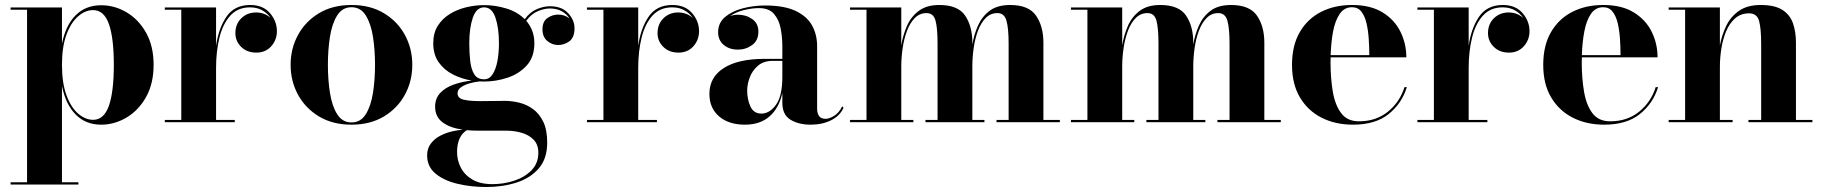

<svg xmlns="http://www.w3.org/2000/svg" viewBox="-20 -490 7310 770"><path d="M22.5 241H88.5V-451H22.5V-460H228.5V-314.5Q243 -388 283.2 -428.5Q323.5 -469 385.5 -469Q439.5 -469 487.8 -440.5Q536 -412 566 -358.5Q596 -305 596 -230Q596 -155 566 -101.2Q536 -47.5 487.8 -18.8Q439.5 10 385.5 10Q323.5 10 283.2 -31Q243 -72 228.5 -145.5V241H294.5V250H22.5ZM228.5 -230Q228.5 -156.5 246.8 -107.5Q265 -58.5 293.8 -34Q322.5 -9.5 353.5 -9.5Q397 -9.5 416.8 -66Q436.5 -122.5 436.5 -230Q436.5 -337.5 416.8 -393.5Q397 -449.5 353.5 -449.5Q322.5 -449.5 293.8 -425Q265 -400.5 246.8 -351.8Q228.5 -303 228.5 -230Z M641 -9H707V-451H641V-460H846.5V-306Q856.5 -377 888.5 -423.5Q920.5 -470 983.5 -470Q1034.5 -470 1062.5 -437.5Q1090.5 -405 1090.5 -365Q1090.5 -330 1067.8 -304.5Q1045 -279 1008 -279Q970.5 -279 947.2 -302Q924 -325 924 -357Q924 -393.5 947.8 -416.8Q971.5 -440 1007 -440Q1041 -440 1065.5 -418Q1053 -436.5 1032 -448.5Q1011 -460.5 982.5 -460.5Q933.5 -460.5 903.5 -427.2Q873.5 -394 860 -338.8Q846.5 -283.5 846.5 -217.5V-9H921.5V0H641Z M1145.5 -230Q1145.5 -295 1175 -349.5Q1204.5 -404 1259.2 -437Q1314 -470 1389.5 -470Q1465 -470 1519.8 -437Q1574.5 -404 1604 -349.5Q1633.5 -295 1633.5 -230Q1633.5 -165 1604 -110.5Q1574.5 -56 1519.8 -23Q1465 10 1389.5 10Q1314 10 1259.2 -23Q1204.5 -56 1175 -110.5Q1145.5 -165 1145.5 -230ZM1295 -230Q1295 -170.5 1303.2 -117.8Q1311.5 -65 1332.2 -32Q1353 1 1389.5 1Q1426.5 1 1447 -32Q1467.5 -65 1475.8 -117.8Q1484 -170.5 1484 -230Q1484 -289.5 1475.8 -342.2Q1467.5 -395 1447 -428Q1426.5 -461 1389.5 -461Q1353 -461 1332.2 -428Q1311.5 -395 1303.2 -342.2Q1295 -289.5 1295 -230Z M1725 -62Q1725 -95.5 1745.5 -117.2Q1766 -139 1799.5 -150.8Q1833 -162.5 1871.5 -167Q1832 -173.5 1796.8 -191.2Q1761.5 -209 1739.5 -240Q1717.5 -271 1717.5 -316.5Q1717.5 -358 1736 -387Q1754.5 -416 1784.5 -434.2Q1814.5 -452.5 1850.5 -461Q1886.5 -469.5 1921.5 -469.5Q1965.5 -469.5 2010 -456.2Q2054.5 -443 2084.5 -413Q2105.5 -442 2133.2 -453.5Q2161 -465 2185 -465Q2233 -465 2258.5 -437.2Q2284 -409.5 2284 -377Q2284 -339.5 2263.5 -324.5Q2243 -309.5 2218.5 -309.5Q2194 -309.5 2174.8 -325.8Q2155.5 -342 2155.5 -372.5Q2155.5 -403.5 2175.2 -417.5Q2195 -431.5 2218.5 -431.5Q2244.5 -431.5 2264 -416Q2253.5 -433 2233.5 -444.5Q2213.5 -456 2185.5 -456Q2162.5 -456 2136.5 -445Q2110.5 -434 2090.5 -406.5Q2105.5 -389.5 2114.2 -367Q2123 -344.5 2123 -316.5Q2123 -261 2092.2 -227.2Q2061.5 -193.5 2015 -178.2Q1968.5 -163 1921.5 -163Q1912.5 -163 1903.5 -163.5Q1884 -161.5 1863.5 -155.8Q1843 -150 1829 -140.2Q1815 -130.5 1815 -116Q1815 -96 1839.8 -90.2Q1864.5 -84.5 1905.5 -84.5Q1932 -84.5 1957.5 -85Q1983 -85.5 2004.5 -85.5Q2032.5 -85.5 2062.5 -78.2Q2092.5 -71 2117.8 -52.5Q2143 -34 2158.8 -1.5Q2174.5 31 2174.5 82Q2174.5 146 2141 185Q2107.5 224 2052 242Q1996.5 260 1930 260Q1869.5 260 1815.2 247.2Q1761 234.5 1727 206.5Q1693 178.5 1693 133.5Q1693 105 1708 85.5Q1723 66 1745.8 54.2Q1768.5 42.5 1792.8 37Q1817 31.5 1836 30Q1784.5 23 1754.8 0.5Q1725 -22 1725 -62ZM1862 -316.5Q1862 -278 1865.8 -245Q1869.5 -212 1882 -192Q1894.5 -172 1921.5 -172Q1942.5 -172 1955.5 -192Q1968.5 -212 1974.8 -245Q1981 -278 1981 -316.5Q1981 -377.5 1967 -419Q1953 -460.5 1921.5 -460.5Q1890.5 -460.5 1876.2 -419Q1862 -377.5 1862 -316.5ZM1813 120Q1813 153 1828.2 182.5Q1843.5 212 1874.8 230.2Q1906 248.5 1955 248.5Q1999.5 248.5 2041.8 234.8Q2084 221 2111.5 193Q2139 165 2139 122.5Q2139 90 2120.2 70.5Q2101.5 51 2071.8 42.5Q2042 34 2009.5 34H1895.5Q1872 34 1852 32Q1813 57 1813 120Z M2334 -9H2400V-451H2334V-460H2539.5V-306Q2549.5 -377 2581.5 -423.5Q2613.5 -470 2676.5 -470Q2727.5 -470 2755.5 -437.5Q2783.5 -405 2783.5 -365Q2783.5 -330 2760.8 -304.5Q2738 -279 2701 -279Q2663.5 -279 2640.2 -302Q2617 -325 2617 -357Q2617 -393.5 2640.8 -416.8Q2664.5 -440 2700 -440Q2734 -440 2758.5 -418Q2746 -436.5 2725 -448.5Q2704 -460.5 2675.5 -460.5Q2626.5 -460.5 2596.5 -427.2Q2566.5 -394 2553 -338.8Q2539.5 -283.5 2539.5 -217.5V-9H2614.5V0H2334Z M3047 -254H3117.5V-304.5Q3117.5 -340.5 3110.8 -375.8Q3104 -411 3084 -434.2Q3064 -457.5 3024 -457.5Q2996.5 -457.5 2964.2 -449.8Q2932 -442 2908 -425.5Q2923 -431 2939.5 -431Q2972 -431 2996.8 -413.5Q3021.5 -396 3021.5 -363Q3021.5 -327.5 2996.2 -309.2Q2971 -291 2939.5 -291Q2905 -291 2882.5 -309.8Q2860 -328.5 2860 -361Q2860 -398.5 2888 -422Q2916 -445.5 2959.5 -456.8Q3003 -468 3048.5 -468Q3124.5 -468 3170.2 -446.5Q3216 -425 3236.5 -388.2Q3257 -351.5 3257 -304.5V-53Q3257 -36.5 3264.5 -25Q3272 -13.5 3291.5 -13.5Q3305.5 -13.5 3325.2 -25.5Q3345 -37.5 3357.5 -63.5L3363 -58Q3348.5 -25.5 3313.2 -7.8Q3278 10 3231 10Q3182.5 10 3150 -10Q3117.5 -30 3117.5 -78V-117Q3104.5 -57 3066.5 -23.5Q3028.5 10 2967.5 10Q2902.5 10 2863.8 -23.2Q2825 -56.5 2825 -113.5Q2825 -180.5 2882.8 -217.2Q2940.5 -254 3047 -254ZM3033.5 -34.5Q3066.5 -34.5 3092 -69.8Q3117.5 -105 3117.5 -181V-246H3080.5Q3042.5 -246 3019.8 -226.5Q2997 -207 2986.8 -179.5Q2976.5 -152 2976.5 -127Q2976.5 -91.5 2989.5 -63Q3002.5 -34.5 3033.5 -34.5Z M3389 -9H3455V-451H3389V-460H3594.5V-308Q3601 -348.5 3617.2 -385.8Q3633.5 -423 3664.8 -446.5Q3696 -470 3747 -470Q3822 -470 3850.8 -427.2Q3879.5 -384.5 3879.5 -319V-311Q3886 -351 3902.2 -387.5Q3918.5 -424 3949.2 -447Q3980 -470 4031 -470Q4105.5 -470 4135 -427.2Q4164.5 -384.5 4164.5 -319V-9H4230.5V0H3976.5V-9H4025V-314.5Q4025 -377.5 4016.2 -407.5Q4007.5 -437.5 3980 -437.5Q3952.5 -437.5 3933.2 -418Q3914 -398.5 3902 -366.5Q3890 -334.5 3884.8 -297Q3879.5 -259.5 3879.5 -224V-9H3928V0H3691.5V-9H3740V-314.5Q3740 -377.5 3731.8 -407.5Q3723.5 -437.5 3696 -437.5Q3668.5 -437.5 3649 -418Q3629.5 -398.5 3617.5 -366.5Q3605.5 -334.5 3600 -297Q3594.5 -259.5 3594.5 -224V-9H3643V0H3389Z M4275 -9H4341V-451H4275V-460H4480.5V-308Q4487 -348.5 4503.2 -385.8Q4519.5 -423 4550.8 -446.5Q4582 -470 4633 -470Q4708 -470 4736.8 -427.2Q4765.5 -384.5 4765.5 -319V-311Q4772 -351 4788.2 -387.5Q4804.5 -424 4835.2 -447Q4866 -470 4917 -470Q4991.5 -470 5021 -427.2Q5050.5 -384.5 5050.5 -319V-9H5116.5V0H4862.5V-9H4911V-314.5Q4911 -377.5 4902.2 -407.5Q4893.5 -437.5 4866 -437.5Q4838.5 -437.5 4819.2 -418Q4800 -398.5 4788 -366.5Q4776 -334.5 4770.8 -297Q4765.5 -259.5 4765.5 -224V-9H4814V0H4577.5V-9H4626V-314.5Q4626 -377.5 4617.8 -407.5Q4609.5 -437.5 4582 -437.5Q4554.5 -437.5 4535 -418Q4515.5 -398.5 4503.5 -366.5Q4491.5 -334.5 4486 -297Q4480.5 -259.5 4480.5 -224V-9H4529V0H4275Z M5622 -140.5Q5602.5 -76 5549.5 -33Q5496.5 10 5406 10Q5335.5 10 5280.5 -17.8Q5225.5 -45.5 5193.5 -99Q5161.5 -152.5 5161.5 -230Q5161.5 -307.5 5192.5 -361Q5223.5 -414.5 5277.8 -442.2Q5332 -470 5402 -470Q5476.5 -470 5524.8 -440.2Q5573 -410.5 5596.5 -362.5Q5620 -314.5 5620 -260H5316.5Q5316 -250 5316 -240Q5316 -175.5 5325.2 -121.8Q5334.5 -68 5359 -35.8Q5383.5 -3.5 5430 -3.5Q5498.5 -3.5 5546.2 -42.2Q5594 -81 5612.5 -140.5ZM5402 -461Q5371 -461 5352.8 -434.2Q5334.5 -407.5 5326.2 -363.8Q5318 -320 5316.5 -269H5471.5Q5471.5 -300.5 5469.2 -334.2Q5467 -368 5460.2 -396.8Q5453.5 -425.5 5439.8 -443.2Q5426 -461 5402 -461Z M5664.5 -9H5730.5V-451H5664.5V-460H5870V-306Q5880 -377 5912 -423.5Q5944 -470 6007 -470Q6058 -470 6086 -437.5Q6114 -405 6114 -365Q6114 -330 6091.2 -304.5Q6068.5 -279 6031.5 -279Q5994 -279 5970.8 -302Q5947.5 -325 5947.5 -357Q5947.5 -393.5 5971.2 -416.8Q5995 -440 6030.5 -440Q6064.5 -440 6089 -418Q6076.5 -436.5 6055.5 -448.5Q6034.5 -460.5 6006 -460.5Q5957 -460.5 5927 -427.2Q5897 -394 5883.5 -338.8Q5870 -283.5 5870 -217.5V-9H5945V0H5664.5Z M6629.5 -140.5Q6610 -76 6557 -33Q6504 10 6413.5 10Q6343 10 6288 -17.8Q6233 -45.5 6201 -99Q6169 -152.5 6169 -230Q6169 -307.5 6200 -361Q6231 -414.5 6285.2 -442.2Q6339.5 -470 6409.5 -470Q6484 -470 6532.2 -440.2Q6580.5 -410.5 6604 -362.5Q6627.5 -314.5 6627.5 -260H6324Q6323.5 -250 6323.5 -240Q6323.5 -175.5 6332.8 -121.8Q6342 -68 6366.5 -35.8Q6391 -3.5 6437.5 -3.5Q6506 -3.5 6553.8 -42.2Q6601.5 -81 6620 -140.5ZM6409.5 -461Q6378.5 -461 6360.2 -434.2Q6342 -407.5 6333.8 -363.8Q6325.5 -320 6324 -269H6479Q6479 -300.5 6476.8 -334.2Q6474.5 -368 6467.8 -396.8Q6461 -425.5 6447.2 -443.2Q6433.5 -461 6409.5 -461Z M6672 -9H6738V-451H6672V-460H6877.5V-308Q6885 -349 6902.8 -386Q6920.5 -423 6954 -446.5Q6987.5 -470 7041 -470Q7097 -470 7127.8 -450.5Q7158.5 -431 7170.5 -396.8Q7182.5 -362.5 7182.5 -319V-9H7248.5V0H6992V-9H7043V-313.5Q7043 -376.5 7034.5 -406.5Q7026 -436.5 6994.5 -436.5Q6961 -436.5 6938.2 -416.2Q6915.5 -396 6902.2 -363.8Q6889 -331.5 6883.2 -294.2Q6877.5 -257 6877.5 -223V-9H6928.5V0H6672Z"/></svg>

Font: Bodoni* 24pt
Style: Bold
Weight: 700
Version: Version 2.3